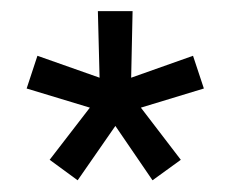

<svg xmlns="http://www.w3.org/2000/svg" viewBox="-20 -668 433 338"><path d="M183.1 -446.3 116.7 -350.6 67.4 -386.7 138.2 -478.5 26.9 -512.2 45.9 -569.8 155.3 -531.2 152.3 -648.4H213.4L210.9 -531.2L319.8 -569.8L338.9 -512.2L228 -478.5L298.3 -386.7L248.5 -350.6Z"/></svg>

Font: Potro Sans Bangla
Style: Regular
Weight: 400
Designer: Jayed Ahsan Saad
Foundry: Codepotro
Version: Potro Sans Bangla; Version 0.905